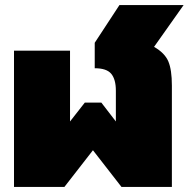

<svg xmlns="http://www.w3.org/2000/svg" viewBox="-20 -734 741 754"><path d="M35 -535H255V-257L313 -331H378L435 -257V-378Q435 -422 417 -444Q399 -466 352 -466V-566L449 -714H701L585 -550Q627 -526 641 -493Q655 -460 655 -398V0H457L345 -144L233 0H35Z"/></svg>

Font: Prompt Black
Style: Regular
Weight: 900
Designer: Katatrad Team
Foundry: CadsonDemak
Version: Version 1.001